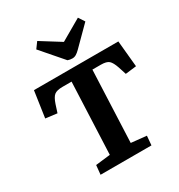

<svg xmlns="http://www.w3.org/2000/svg" viewBox="-220 -1115 1176 1261"><g transform="rotate(-30 367.5 -484.5)"><path d="M179 -70 290 -83 313 -625H245Q201 -625 182 -610Q163 -595 148 -550L129 -491L42 -502L71 -700H711L730 -501L647 -491L628 -550Q613 -594 595.5 -609.5Q578 -625 535 -625H471L448 -82L564 -70L558 0H172ZM218 -924 251 -969 400 -876 559 -968 589 -922 452 -785Q437 -770 423.5 -762Q410 -754 395 -754Q386 -754 377 -755.5Q368 -757 360 -760Z"/></g></svg>

Font: Literata 7pt
Style: Bold Italic
Weight: 700
Italic angle: -2°
Designer: Latin by Veronika Burian and Jose Scaglione. Greek by Irene Vlachou. Cyrillic by Vera Evstafieva
Foundry: TypeTogether
Version: Version 3.002